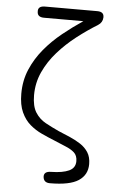

<svg xmlns="http://www.w3.org/2000/svg" viewBox="-59 -715 599 958"><g transform="rotate(5 240.5 -236.0)"><path d="M228 202Q196 202 194 172Q193 145 230 145Q287 144 318.5 129.5Q350 115 350 81Q350 53 333.5 38Q317 23 289.5 12Q262 1 230 -13Q200 -25 167.5 -40Q135 -55 108 -78Q81 -101 64 -138Q47 -175 47 -231Q47 -297 71 -353Q95 -409 134.5 -456.5Q174 -504 223.5 -544Q273 -584 324 -618H127Q93 -618 93 -646Q91 -674 127 -674H389Q422 -674 422 -647V-645Q421 -620 399 -606Q347 -574 296 -534.5Q245 -495 203 -447.5Q161 -400 136 -345.5Q111 -291 111 -229Q111 -174 130.5 -143Q150 -112 182 -94.5Q214 -77 249 -61Q278 -49 307 -36.5Q336 -24 360.5 -8Q385 8 400 31.5Q415 55 415 90Q415 144 371 173Q327 202 228 202Z"/></g></svg>

Font: Zen Maru Gothic
Style: Regular
Weight: 400
Designer: Yoshimichi Ohira
Foundry: Positype
Version: Version 1.002